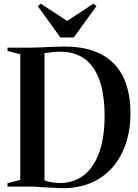

<svg xmlns="http://www.w3.org/2000/svg" viewBox="-20 -998 736 1027"><path d="M314 8.5Q293.5 8 268.8 6.8Q244 5.5 219.8 4Q195.5 2.5 175 1.2Q154.5 0 141.5 0H20V-18L88.5 -36V-708L20.5 -725V-743H139.5Q165.5 -743 197 -744.5Q228.5 -746 261 -747.5Q293.5 -749 322 -749Q421 -749 489.2 -722.2Q557.5 -695.5 599 -647.2Q640.5 -599 659.2 -534.5Q678 -470 678 -394.5Q678 -304 653 -229.8Q628 -155.5 580.8 -101.8Q533.5 -48 466.2 -19.5Q399 9 314 8.5ZM302 -19Q378 -20 431 -62.8Q484 -105.5 511.8 -185.8Q539.5 -266 539.5 -378.5Q539.5 -460 525.2 -523.5Q511 -587 481.8 -631.2Q452.5 -675.5 407.5 -698.5Q362.5 -721.5 301 -721.5Q284 -721.5 266.2 -719.8Q248.5 -718 235.2 -716Q222 -714 218 -713.5V-33Q228 -29 242.8 -25.8Q257.5 -22.5 273.5 -20.8Q289.5 -19 302 -19ZM303 -797.5 182 -965 198.5 -978 339 -886 479.5 -978 496 -965 374.5 -797.5Z"/></svg>

Font: Merriweather 144pt SemiBold
Style: Regular
Weight: 600
Version: Version 2.100